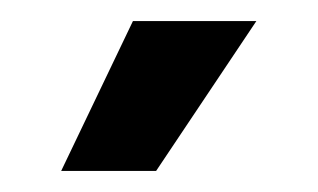

<svg xmlns="http://www.w3.org/2000/svg" viewBox="-20 -717 301 182"><path d="M106 -697H223L128 -555H38Z"/></svg>

Font: Hanken Grotesk
Style: Bold
Weight: 700
Designer: Alfredo Marco Pradil
Foundry: Hanken Design Co.
Version: Version 3.014